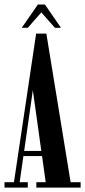

<svg xmlns="http://www.w3.org/2000/svg" viewBox="-22 -854 386 874"><path d="M-1.5 0V-24.5H41.5L142.5 -701H189L299.5 -24.5H345V0H143.5V-24.5H186L169.5 -143.5H84.5L67.5 -24.5H104.5V0ZM88 -167H166L127.5 -443.5ZM77 -727.5 150.5 -833.5H182.5L255.5 -727.5H228L166 -797.5L104.5 -727.5Z"/></svg>

Font: Imbue 50pt SemiBold
Style: Regular
Weight: 600
Designer: Tyler Finck
Foundry: Etcetera Type Company
Version: Version 1.102; ttfautohint (v1.8.3)